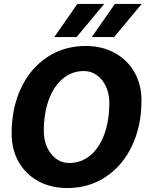

<svg xmlns="http://www.w3.org/2000/svg" viewBox="-20 -943 740 973"><path d="M39 -266Q39 -396 86.5 -496.5Q134 -597 219.5 -653.5Q305 -710 415 -710Q497 -710 561 -675Q625 -640 661 -577.5Q697 -515 697 -434Q697 -305 649 -204Q601 -103 515.5 -46.5Q430 10 320 10Q238 10 174 -25Q110 -60 74.5 -122.5Q39 -185 39 -266ZM534 -422Q534 -468 517 -504.5Q500 -541 471 -562Q442 -583 405 -583Q345 -583 299 -545Q253 -507 227.5 -438Q202 -369 202 -279Q202 -233 219 -196Q236 -159 265 -138Q294 -117 331 -117Q391 -117 437 -155Q483 -193 508.5 -262Q534 -331 534 -422ZM372 -923H508L368 -755H255ZM562 -923H698L558 -755H445Z"/></svg>

Font: Sarabun ExtraBold
Style: Italic
Weight: 800
Italic angle: -10°
Designer: Suppakit Chalermlarp | Katatrad Co.,Ltd.
Foundry: Cadson Demak Co.,Ltd.
Version: Version 1.000; ttfautohint (v1.6)